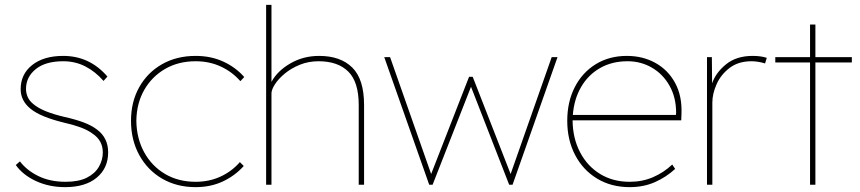

<svg xmlns="http://www.w3.org/2000/svg" viewBox="-20 -760 3540 790"><path d="M248 10Q182 10 128 -15Q74 -40 45 -81L62 -96Q90 -59 138 -35.5Q186 -12 250 -12Q304 -12 337.5 -29Q371 -46 387 -74Q403 -102 403 -133Q403 -182 361 -210Q341 -225 311 -236Q281 -247 241 -256Q196 -267 161.5 -281Q127 -295 105 -313Q65 -346 65 -393Q65 -455 112.5 -492.5Q160 -530 240 -530Q349 -530 422 -445L406 -427Q373 -465 331.5 -486.5Q290 -508 240 -508Q167 -508 127 -475.5Q87 -443 87 -394Q87 -377 94 -361Q101 -345 117 -332Q137 -315 169.5 -302Q202 -289 245 -279Q290 -269 323.5 -256.5Q357 -244 379 -227Q425 -193 425 -133Q425 -68 378 -29Q331 10 248 10Z M785 10Q707 10 647 -25Q587 -60 553 -122Q519 -184 519 -263Q519 -341 553 -401.5Q587 -462 647 -496Q707 -530 785 -530Q848 -530 899 -506.5Q950 -483 985 -443L969 -426Q936 -464 889 -486Q842 -508 785 -508Q714 -508 659.5 -476.5Q605 -445 573.5 -390Q542 -335 541 -263Q542 -190 573.5 -133Q605 -76 659.5 -44Q714 -12 785 -12Q841 -12 887.5 -33.5Q934 -55 967 -93L983 -77Q947 -37 897 -13.5Q847 10 785 10Z M1075 0V-740H1097V-423Q1121 -468 1174.5 -499Q1228 -530 1293 -530Q1381 -530 1429.5 -482Q1478 -434 1478 -328V0H1456V-328Q1456 -423 1413 -465.5Q1370 -508 1291 -508Q1249 -508 1213.5 -493.5Q1178 -479 1152 -457.5Q1126 -436 1111.5 -413.5Q1097 -391 1097 -376V0Z M1746 0 1561 -525H1585L1754 -44L1910 -444H1925L2081 -44L2250 -525H2274L2089 0H2075L1918 -403L1760 0Z M2571 10Q2495 10 2437 -25Q2379 -60 2346.5 -122Q2314 -184 2314 -263Q2314 -341 2345 -401.5Q2376 -462 2431.5 -496Q2487 -530 2559 -530Q2625 -530 2677 -501Q2729 -472 2758 -418.5Q2787 -365 2784 -291L2783 -265H2336V-263Q2337 -190 2367 -133Q2397 -76 2449.5 -44Q2502 -12 2571 -12Q2623 -12 2667 -31Q2711 -50 2746 -83L2758 -65Q2721 -31 2674.5 -10.5Q2628 10 2571 10ZM2562 -508Q2498 -508 2449 -480Q2400 -452 2371 -402Q2342 -352 2337 -287H2761L2762 -295Q2762 -359 2735 -407Q2708 -455 2662.5 -481.5Q2617 -508 2562 -508Z M2889 0V-525H2909L2910 -417Q2925 -461 2967.5 -495.5Q3010 -530 3077 -530Q3111 -530 3135 -522L3128 -499Q3112 -504 3097.5 -506Q3083 -508 3072 -508Q3018 -508 2982 -480.5Q2946 -453 2928.5 -413.5Q2911 -374 2911 -338V0Z M3313 0V-503H3170V-525H3313V-659H3335V-525H3485V-503H3335V0Z"/></svg>

Font: Lexend Thin
Style: Regular
Weight: 100
Designer: Bonnie Shaver-Troup, Thomas Jockin
Foundry: Lexend
Version: Version 1.007; ttfautohint (v1.8.3)